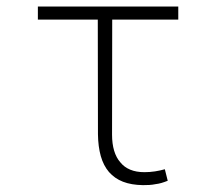

<svg xmlns="http://www.w3.org/2000/svg" viewBox="-20 -548 640 579"><path d="M517.6 -488.8V-528.3H94.2V-488.8H274.9L275.4 -143.1Q275.9 -106 283.9 -77.4Q292 -48.8 308.6 -29.3Q325.7 -9.8 350.8 0Q376 9.8 411.1 10.3Q420.9 10.3 430.2 9.8Q439.5 9.3 449.2 7.3Q458 6.3 467 3.7Q476.1 1 485.8 -2.9L477.1 -37.6Q463.4 -33.7 447.5 -31.2Q431.6 -28.8 415.5 -28.8Q390.6 -28.8 372.6 -36.4Q354.5 -43.9 342.8 -58.6Q330.6 -72.3 324.2 -93.5Q317.9 -114.7 317.9 -141.6L318.4 -488.8Z"/></svg>

Font: Roboto Mono ExtraLight
Style: Regular
Weight: 250
Monospace: yes
Designer: Google
Version: Version 3.000